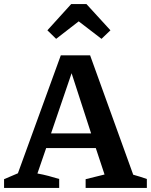

<svg xmlns="http://www.w3.org/2000/svg" viewBox="-24 -924 742 944"><path d="M631 -65Q648 -60 665 -55Q682 -50 698 -44V0H397V-43L490 -66L447 -196H203L160 -71Q188 -66 214.5 -59Q241 -52 267 -44V0H-4V-43L64 -72L275 -652H419ZM227 -268H424L328 -564ZM401 -904 519 -775 475 -733 363 -819 252 -733 209 -775 326 -904Z"/></svg>

Font: Piazzolla SemiBold
Style: Regular
Weight: 600
Designer: Juan Pablo del Peral
Foundry: Huerta Tipografica
Version: Version 1.330